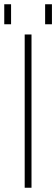

<svg xmlns="http://www.w3.org/2000/svg" viewBox="-48 -882 264 902"><path d="M68 0H100V-720H68ZM-28 -768H4V-862H-28ZM164 -768H196V-862H164Z"/></svg>

Font: Aspekta 100
Style: Regular
Weight: 100
Designer: Ivo Dolenc
Version: Version 2.000